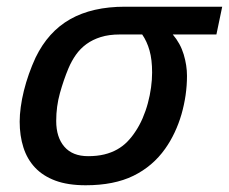

<svg xmlns="http://www.w3.org/2000/svg" viewBox="-20 -532 676 567"><path d="M636.2 -512.2 619.1 -430.2H490.2Q512.7 -403.8 522.5 -371.3Q532.2 -338.9 532.2 -308.1Q532.2 -279.8 528.1 -251Q523.9 -222.2 515.9 -194.3Q507.8 -166.5 495.6 -140.6Q483.4 -114.7 467.8 -92.8Q431.2 -41 374 -12.9Q316.9 15.1 232.9 15.1Q180.7 15.1 143.8 1.5Q106.9 -12.2 83.5 -37.1Q60.1 -62 49.1 -96.7Q38.1 -131.3 38.1 -172.9Q38.1 -192.9 41.3 -216.1Q44.4 -239.3 50.5 -263.9Q56.6 -288.6 65.4 -313.5Q74.2 -338.4 85 -361.8Q122.1 -438.5 187.3 -475.3Q252.4 -512.2 349.1 -512.2ZM334 -430.2Q301.8 -430.2 277.6 -422.6Q253.4 -415 235.4 -401.9Q217.3 -388.7 204.3 -370.4Q191.4 -352.1 182.1 -330.1Q168 -296.4 157 -257.1Q146 -217.8 146 -174.8Q146 -126.5 170.2 -98.6Q194.3 -70.8 240.2 -70.8Q266.6 -70.8 287.8 -75.9Q309.1 -81.1 325.9 -90.6Q342.8 -100.1 355.7 -113.3Q368.7 -126.5 378.9 -142.1Q391.6 -160.6 401.1 -182.6Q410.6 -204.6 416.7 -227.5Q422.9 -250.5 426 -273.4Q429.2 -296.4 429.2 -317.9Q429.2 -356 421.6 -382.8Q414.1 -409.7 399.9 -430.2Z"/></svg>

Font: Clear Sans Medium
Style: Italic
Weight: 500
Italic angle: -12°
Foundry: Intel Corporation
Version: Version 1.00